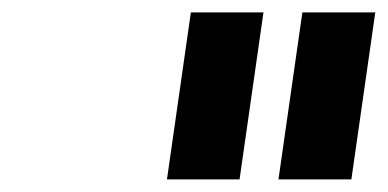

<svg xmlns="http://www.w3.org/2000/svg" viewBox="-20 -720 618 306"><path d="M246.1 -434.1 284.2 -700.2H399.9L361.8 -434.1ZM423.8 -434.1 461.9 -700.2H578.1L540 -434.1Z"/></svg>

Font: Trueno SemiBold
Style: Italic
Weight: 600
Designer: Julieta Ulanovsky
Foundry: Julieta Ulanovsky
Version: Version 3.001b | FøM Fix